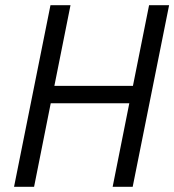

<svg xmlns="http://www.w3.org/2000/svg" viewBox="-20 -718 670 738"><path d="M477 -321H175L111 0H34L174 -698H251L189 -388H491L553 -698H630L490 0H413Z"/></svg>

Font: IBM Plex Sans Cond
Style: Italic
Weight: 400
Width: 3
Italic angle: -11°
Designer: Mike Abbink, Paul van der Laan, Pieter van Rosmalen
Foundry: Bold Monday
Version: Version 1.3